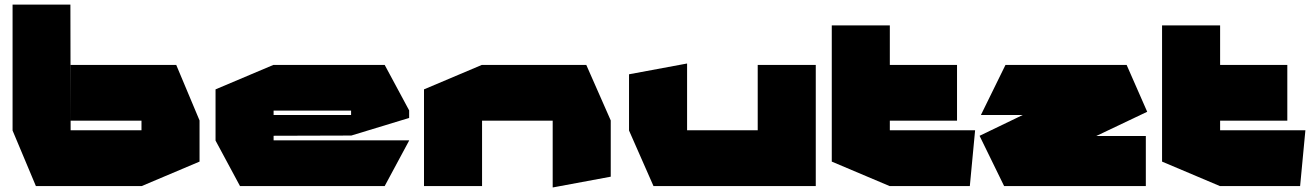

<svg xmlns="http://www.w3.org/2000/svg" viewBox="-20 -814 5731 840"><path d="M35 -244V-794H288L289 -244ZM137 0 35 -243V-244H599V0ZM599 0V-286H853V-107L600 0ZM289 -286V-530H751L853 -287V-286Z M1030 0 923 -199V-200H1770V-199L1663 0ZM923 -200V-423L1176 -530H1177V-200ZM1177 -220V-311H1516V-221ZM1177 -330V-530H1663L1770 -331V-330ZM1516 -221V-330H1770V-298L1517 -221Z M1835 0V-423L2088 -530H2089V0ZM2398 6V-286H2652V-41L2399 6ZM2089 -286V-530H2545L2652 -287V-286Z M3295 0V-530H3549V0H3296ZM2839 0 2732 -243V-244H3295V0ZM2732 -244V-489L2985 -536H2986V-244Z M3619 -286V-703H3873V-530L3620 -286ZM3620 -286 3873 -530H4167V-286ZM3872 0 3619 -107V-286H3873V0ZM3873 0V-244H4246V-243L4223 0Z M4272 -311V-312L4379 -530H4909L4883 -311ZM4629 -149 4266 -219V-220L4909 -530L4999 -325ZM4373 0 4266 -219H4993V0Z M5064 -286V-703H5318V-530L5065 -286ZM5065 -286 5318 -530H5612V-286ZM5317 0 5064 -107V-286H5318V0ZM5318 0V-244H5691V-243L5668 0Z"/></svg>

Font: Foldit Black
Style: Regular
Weight: 900
Version: Version 1.003